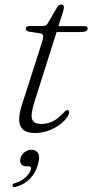

<svg xmlns="http://www.w3.org/2000/svg" viewBox="-20 -560 394 820"><path d="M151.5 -417.5 103 -425Q97 -426.5 93.5 -429.8Q90 -433 90 -437Q90 -442.5 94.5 -445.8Q99 -449 107 -449H162Q170 -449 175.2 -451.8Q180.5 -454.5 183.5 -459.5L224.5 -530Q228.5 -536 233 -538.2Q237.5 -540.5 242 -540.5Q247 -540.5 250 -537.8Q253 -535 253 -528.5Q253 -525 251.5 -518.8Q250 -512.5 247.5 -504.5L127.5 -126Q109 -67 117.8 -48.8Q126.5 -30.5 155.5 -30.5Q182.5 -30.5 206.2 -42.2Q230 -54 255 -82Q259 -87 262 -88.5Q265 -90 268 -89.5Q272 -89.5 274 -87.2Q276 -85 275.5 -81Q275 -69.5 263 -54.2Q251 -39 231 -24.8Q211 -10.5 184.5 -1.2Q158 8 129 8Q95.5 8 79.2 -5.8Q63 -19.5 62 -45.2Q61 -71 72 -107L159 -378.5Q165.5 -400 164 -408Q162.5 -416 151.5 -417.5ZM187.5 -423 196.5 -448.5H341Q354.5 -448.5 354.5 -438.5Q354.5 -431.5 347 -427.2Q339.5 -423 326.5 -423ZM94 150.5Q77 150.5 70.2 140.5Q63.5 130.5 67.5 116.5Q71.5 100 85.2 89.8Q99 79.5 115 79.5Q133.5 79.5 142.5 94Q151.5 108.5 142.5 140.5Q133 178 107.8 203.5Q82.5 229 47.5 238Q41.5 240 38 238.8Q34.5 237.5 33.5 233.5Q33 229.5 36 226.2Q39 223 44.5 222Q63 216.5 77 207Q91 197.5 100.2 185.5Q109.5 173.5 112.5 162Q115 150.5 104 150.5Z"/></svg>

Font: Fraunces ExtraLight
Style: Italic
Weight: 250
Italic angle: -16°
Version: Version 1.000;[b76b70a41]